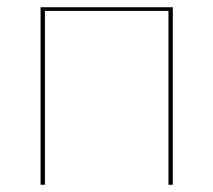

<svg xmlns="http://www.w3.org/2000/svg" viewBox="-20 -510 589 530"><path d="M457 -490V0H445V-480H104V0H92V-490Z"/></svg>

Font: Lato Hairline
Style: Regular
Weight: 100
Designer: Lukasz Dziedzic
Foundry: tyPoland Lukasz Dziedzic
Version: Version 2.007; 2014-02-27